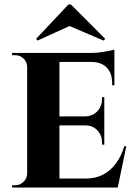

<svg xmlns="http://www.w3.org/2000/svg" viewBox="-20 -836 604 856"><path d="M245 -600V0H101V-600ZM479 -40 502 0H243V-40ZM445 -317V-277H243V-317ZM490 -600V-560H243V-600ZM543 -184 505 0H332L363 -40Q406 -40 439.5 -57.5Q473 -75 497 -107.5Q521 -140 534 -184ZM445 -279V-191H435V-199Q435 -232 414.5 -254.5Q394 -277 359 -277V-279ZM445 -403V-315H359V-317Q394 -318 414.5 -340.5Q435 -363 435 -396V-403ZM490 -562V-456H480V-465Q480 -509 456.5 -534Q433 -559 389 -560V-562ZM490 -615V-591L385 -600Q414 -600 446 -605.5Q478 -611 490 -615ZM104 -63 108 0H34V-10Q34 -10 40 -10Q46 -10 47 -10Q69 -10 85 -25.5Q101 -41 101 -63ZM104 -537H101Q101 -560 85 -575Q69 -590 47 -590Q46 -590 40 -590Q34 -590 34 -590V-600H108ZM141 -663 147 -655 290 -720 442 -655 449 -663 296 -816H285Z"/></svg>

Font: Cinzel
Style: Bold
Weight: 700
Designer: Natanael Gama
Version: Version 2.000